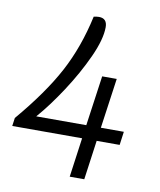

<svg xmlns="http://www.w3.org/2000/svg" viewBox="-89 -767 691 831"><g transform="rotate(10 256.5 -351.5)"><path d="M298 -173H-9L-4 -209Q108 -341 167 -451.5Q226 -562 256 -700Q268 -703 279 -703Q315 -703 315 -664Q315 -611 278.5 -531Q242 -451 189 -370Q136 -289 86 -232H306L337 -452H401L370 -232H471L463 -173H362L338 0H274Z"/></g></svg>

Font: Krub
Style: Italic
Weight: 400
Italic angle: -8°
Designer: Ekaluck Peanpanawate
Foundry: Cadson Demak Co.,Ltd.
Version: Version 1.000; ttfautohint (v1.6)